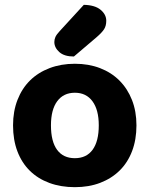

<svg xmlns="http://www.w3.org/2000/svg" viewBox="-20 -760 620 795"><path d="M545 -241Q545 -182 527 -134.5Q509 -87 475.5 -54Q442 -21 395 -3Q348 15 290 15Q232 15 184.5 -2.5Q137 -20 103.5 -53Q70 -86 52 -133.5Q34 -181 34 -241Q34 -299 52.5 -346.5Q71 -394 104.5 -427Q138 -460 185.5 -478Q233 -496 290 -496Q347 -496 394 -478Q441 -460 474.5 -426.5Q508 -393 526.5 -346Q545 -299 545 -241ZM290 -376Q243 -376 217 -341Q191 -306 191 -241Q191 -174 216.5 -139.5Q242 -105 290 -105Q338 -105 363.5 -140Q389 -175 389 -241Q389 -305 363 -340.5Q337 -376 290 -376ZM327 -740Q373 -739 396.5 -719.5Q420 -700 420 -674Q420 -653 411 -639Q402 -625 380 -606L286 -526Q246 -526 225.5 -544.5Q205 -563 205 -586Q205 -597 209.5 -607Q214 -617 227 -631Z"/></svg>

Font: Baloo Thambi 2
Style: Bold
Weight: 700
Designer: Aadarsh Rajan and Ek Type
Foundry: Ek Type
Version: Version 1.640;hotconv 1.0.111;makeotfexe 2.5.65597; ttfautoh